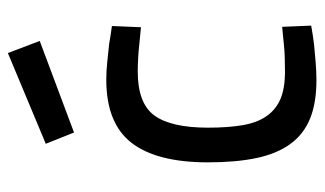

<svg xmlns="http://www.w3.org/2000/svg" viewBox="-184 -610 805 476"><g transform="rotate(-90 218.0 -371.5)"><path d="M259 -510Q281 -510 304 -507.5Q327 -505 347 -503Q370 -499 392 -496L389 -424Q368 -426 348 -428Q331 -430 312 -431Q293 -432 279 -432Q200 -432 170 -390.5Q140 -349 140 -258Q140 -209 146 -173Q152 -137 168 -113.5Q184 -90 210.5 -78.5Q237 -67 279 -67Q293 -67 312.5 -67.5Q332 -68 349 -70Q369 -72 390 -74L393 -2Q371 2 347 5Q327 7 303 9Q279 11 258 11Q201 11 162 -5Q123 -21 99 -54.5Q75 -88 64.5 -138.5Q54 -189 54 -258Q54 -385 102.5 -447.5Q151 -510 259 -510ZM325 -754 355 -675 128 -590 100 -660Z"/></g></svg>

Font: Panefresco 500wt
Style: Regular
Weight: 700
Foundry: Campivisivi & Chank Co
Version: Version 1.001